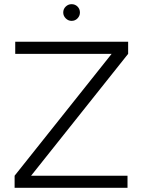

<svg xmlns="http://www.w3.org/2000/svg" viewBox="-20 -900 684 920"><path d="M50 0V-58L515 -642H53V-700H594V-642L129 -58H591V0ZM323 -800Q307 -800 295 -812Q283 -824 283 -840Q283 -857 295 -868.5Q307 -880 323 -880Q340 -880 351.5 -868.5Q363 -857 363 -840Q363 -824 351.5 -812Q340 -800 323 -800Z"/></svg>

Font: Figtree Light
Style: Regular
Weight: 300
Designer: Erik Kennedy
Foundry: Erik Kennedy
Version: Version 2.001;gftools[0.9.30]